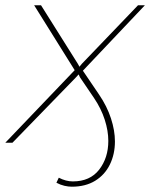

<svg xmlns="http://www.w3.org/2000/svg" viewBox="-65 -539 567 725"><path d="M206 166Q193 166 178 162.5Q163 159 148 151L157 132Q184 146 210 146Q275 146 309.5 101.5Q344 57 344 -7Q344 -45 330.5 -87Q317 -129 290 -169L237 -247L232 -258L220 -245L-18 0H-45L217 -274L64 -519H90L229 -298L235 -287L244 -298L456 -519H482L248 -272L309 -182Q339 -138 354 -92Q369 -46 369 -5Q369 43 350 82Q331 121 294.5 143.5Q258 166 206 166Z"/></svg>

Font: Raleway Thin
Style: Italic
Weight: 100
Italic angle: -12°
Designer: Matt McInerney, Pablo Impallari, Rodrigo Fuenzalida
Foundry: Matt McInerney, Pablo Impallari, Rodrigo Fuenzalida
Version: Version 4.026